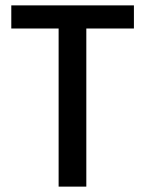

<svg xmlns="http://www.w3.org/2000/svg" viewBox="-20 -694 540 714"><path d="M478 -588H301V0H198V-588H22V-674H478Z"/></svg>

Font: Hind Siliguri Medium
Style: Regular
Weight: 500
Designer: Jyotish Sonowal
Foundry: Indian Type Foundry
Version: Version 1.001;PS 1.0;hotconv 1.0.86;makeotf.lib2.5.63406; tt